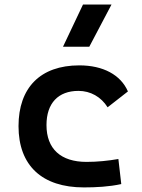

<svg xmlns="http://www.w3.org/2000/svg" viewBox="-20 -815 626 845"><path d="M349.1 9.8C402.8 9.8 460.4 6.8 513.7 -4.9L501 -115.2C456.1 -107.4 408.2 -102.5 360.8 -102.5C248 -102.5 184.6 -159.2 184.6 -264.6C184.6 -360.8 236.3 -415 325.2 -415C378.4 -415 424.8 -388.7 453.6 -342.8L543 -412.6C511.2 -485.8 433.6 -527.3 329.1 -527.3C157.2 -527.3 61.5 -428.7 61.5 -259.8C61.5 -85.9 165.5 9.8 349.1 9.8ZM257.3 -609.4H373L470.7 -794.9H345.2Z"/></svg>

Font: Cascadia Mono SemiBold
Style: Regular
Weight: 600
Monospace: yes
Designer: Aaron Bell
Foundry: Saja Typeworks
Version: Version 2404.023